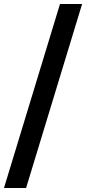

<svg xmlns="http://www.w3.org/2000/svg" viewBox="-20 -828 434 968"><path d="M0 120 282.5 -808H394L111.5 120Z"/></svg>

Font: Encode Sans Expanded Medium
Style: Regular
Weight: 500
Width: 7
Designer: Multiple Designers
Foundry: Impallari Type
Version: Version 2.000